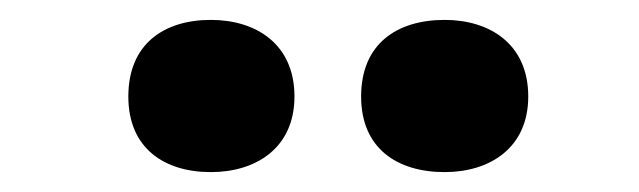

<svg xmlns="http://www.w3.org/2000/svg" viewBox="-20 -838 642 193"><path d="M109 -741C109 -689 145 -665 192 -665C237 -665 276 -689 276 -741C276 -794 237 -818 192 -818C145 -818 109 -794 109 -741ZM343 -741C343 -689 379 -665 427 -665C472 -665 511 -689 511 -741C511 -794 472 -818 427 -818C379 -818 343 -794 343 -741Z"/></svg>

Font: Noto Sans Tamil UI Black
Style: Regular
Weight: 900
Designer: Jelle Bosma - Monotype Design Team
Foundry: Monotype Imaging Inc.
Version: Version 2.004